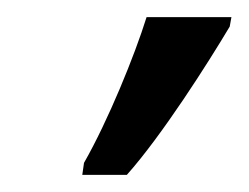

<svg xmlns="http://www.w3.org/2000/svg" viewBox="-20 -734 290 224"><path d="M76 -530H128C169 -576 223 -661 248 -703L250 -714H151C137 -669 106 -593 78 -544Z"/></svg>

Font: Noto Serif Condensed Semi
Style: Italic
Weight: 600
Width: 3
Italic angle: -12°
Designer: Monotype Design Team
Foundry: Monotype Imaging Inc.
Version: Version 1.901